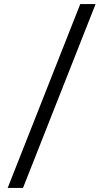

<svg xmlns="http://www.w3.org/2000/svg" viewBox="-20 -822 494 952"><path d="M18 110 378 -802H454L94 110Z"/></svg>

Font: Literata Medium
Style: Italic
Weight: 500
Italic angle: -2°
Designer: Latin by Veronika Burian and Jose Scaglione. Greek by Irene Vlachou. Cyrillic by Vera Evstafieva
Foundry: TypeTogether
Version: Version 3.103;gftools[0.9.29]